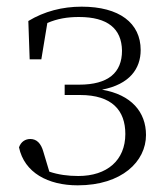

<svg xmlns="http://www.w3.org/2000/svg" viewBox="-20 -542 494 576"><path d="M213 14C346 14 418 -58 418 -137C418 -206 374 -258 286 -273C369 -289 402 -336 402 -392C402 -473 338 -522 225 -522C167 -522 113 -508 65 -479L69 -364H104L122 -473C152 -486 182 -491 217 -491C303 -491 345 -456 346 -390C346 -324 305 -288 217 -288H174V-257H220C317 -257 356 -210 356 -140C356 -61 301 -14 215 -14C183 -14 155 -18 128 -27L110 -87C103 -112 90 -125 71 -125C56 -125 43 -117 37 -100C53 -24 124 14 213 14Z"/></svg>

Font: Noto Serif TC ExtraLight
Style: Regular
Weight: 200
Designer: Ryoko NISHIZUKA 西塚涼子 (kana & ideographs); Frank Grießhammer (Latin, Greek & Cyrillic); Wenlong ZHANG 张文龙 (bopomofo); San
Foundry: Adobe
Version: Version 2.001;hotconv 1.1.0;makeotfexe 2.6.0